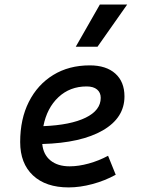

<svg xmlns="http://www.w3.org/2000/svg" viewBox="-20 -815 626 845"><path d="M286.6 -83Q325.7 -83 370.1 -95.2Q414.6 -107.4 455.6 -129.4L489.3 -45.9Q441.4 -19.5 386.7 -4.9Q332 9.8 282.2 9.8Q181.6 9.8 125.2 -43Q68.8 -95.7 68.8 -189.9Q68.8 -291.5 107.2 -367.2Q145.5 -442.9 214.4 -485.1Q283.2 -527.3 375 -527.3Q447.3 -527.3 487.5 -491.2Q527.8 -455.1 527.8 -390.6Q527.8 -296.4 432.4 -241.2Q336.9 -186 166 -181.2Q170.4 -134.8 202.1 -108.9Q233.9 -83 286.6 -83ZM170.9 -259.8Q290.5 -264.6 356.9 -297.1Q423.3 -329.6 423.3 -384.3Q423.3 -407.7 407.2 -421.1Q391.1 -434.6 361.3 -434.6Q287.6 -434.6 237.1 -387.2Q186.5 -339.8 170.9 -259.8ZM313.5 -609.4 419.4 -794.9H539.6L409.2 -609.4Z"/></svg>

Font: Cascadia Mono
Style: Italic
Weight: 400
Italic angle: -10°
Monospace: yes
Designer: Aaron Bell
Foundry: Saja Typeworks
Version: Version 2404.023; ttfautohint (v1.8.4)